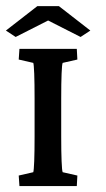

<svg xmlns="http://www.w3.org/2000/svg" viewBox="-32 -624 354 644"><path d="M33.2 0 30.8 -35.2 79.6 -46.4Q81.5 -51.8 82.8 -84Q84 -116.2 84 -165.5V-293.5Q84 -344.2 82.8 -376.5Q81.5 -408.7 79.6 -413.1L30.8 -424.3L33.2 -460H225.6L227.5 -424.3L178.2 -413.1Q175.8 -408.2 174.6 -377Q173.3 -345.7 173.3 -293.5V-165.5Q173.3 -115.2 174.6 -83.7Q175.8 -52.2 178.2 -46.4L227.5 -35.2L225.6 0ZM271 -521.5 238.3 -500 104.5 -567.9H154.3L20.5 -500L-12.2 -521.5L93.3 -603.5H165.5Z"/></svg>

Font: Lateef Medium
Style: Regular
Weight: 500
Designer: SIL International
Foundry: SIL International
Version: Version 4.200